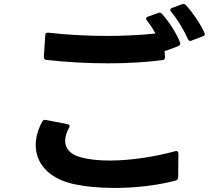

<svg xmlns="http://www.w3.org/2000/svg" viewBox="-20 -895 1040 946"><path d="M801 -646 859 -668C865 -671 868 -675 868 -680C868 -682 868 -684 867 -686C848 -734 815 -785 778 -827C774 -831 770 -833 766 -833C764 -833 761 -832 759 -831L709 -813C703 -811 700 -808 700 -803C700 -801 701 -797 704 -794C719 -775 734 -752 746 -730C671 -722 589 -718 508 -718C406 -718 305 -724 218 -734C209 -735 203 -731 203 -722L196 -616C195 -607 200 -601 208 -600C302 -589 408 -583 514 -583C607 -583 699 -588 781 -599C789 -600 793 -605 793 -613V-615L791 -645H795C797 -645 799 -645 801 -646ZM156 -180C156 -93 216 -19 335 10C395 24 468 31 544 31C646 31 753 19 844 -5C853 -7 858 -13 858 -21L859 -138C859 -146 855 -151 848 -151L843 -150C745 -123 625 -104 521 -104C467 -104 418 -109 378 -120C328 -133 301 -162 301 -202C301 -220 307 -242 320 -265C322 -268 323 -271 323 -273C323 -278 320 -282 313 -283L206 -304C198 -306 192 -303 188 -296C167 -257 156 -218 156 -180ZM819 -846C819 -844 820 -840 823 -837C856 -798 887 -745 906 -702C909 -696 913 -693 918 -693C920 -693 922 -694 924 -695L979 -716C985 -718 989 -722 989 -727C989 -730 988 -732 987 -734C965 -782 928 -835 896 -870C893 -874 889 -875 884 -875C882 -875 880 -875 877 -874L828 -856C822 -854 819 -850 819 -846Z"/></svg>

Font: LINE Seed JP_OTF Bold
Style: Regular
Weight: 700
Designer: LINE & Fontrix & Fontworks
Version: Version 1.009